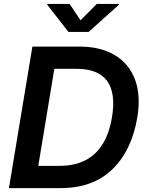

<svg xmlns="http://www.w3.org/2000/svg" viewBox="-20 -967 764 987"><path d="M291.5 0H25.9L146.5 -727.5H388.2Q496.6 -727.5 569.8 -683.8Q643.1 -640.1 673.8 -558.8Q704.6 -477.5 686 -364.3Q657.7 -193.8 557.9 -96.9Q458 0 291.5 0ZM176.8 -114.3H285.2Q514.2 -114.3 555.7 -364.3Q596.7 -613.3 373 -613.3H259.3ZM337.9 -946.8 394 -862.8 477.5 -946.8H592.8L591.8 -942.9L435.5 -802.7H332L222.7 -942.9L223.6 -946.8Z"/></svg>

Font: Inter Semi Bold
Style: Italic
Weight: 600
Italic angle: -9.39999°
Designer: Rasmus Andersson
Foundry: rsms
Version: Version 4.000;git-3c8e0fc